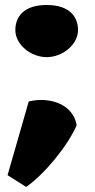

<svg xmlns="http://www.w3.org/2000/svg" viewBox="-20 -590 373 757"><path d="M40.5 -471.7C40.5 -413.6 102.1 -364.7 164.1 -364.7C226.1 -364.7 287.6 -413.6 287.6 -471.7C287.6 -522 256.3 -570.3 164.1 -570.3C71.8 -570.3 40.5 -522 40.5 -471.7ZM9.8 100.6 83 147C152.8 99.6 247.6 -15.1 282.2 -96.2C271.5 -161.6 211.9 -194.3 147.5 -195.8C129.4 -196.3 111.3 -194.3 93.3 -189.9Z"/></svg>

Font: Kavoon
Style: Regular
Weight: 400
Designer: Viktoriya Grabowska
Foundry: Viktoriya Grabowska
Version: Version 1.002